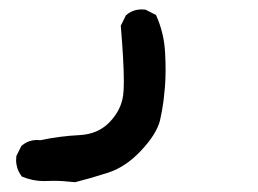

<svg xmlns="http://www.w3.org/2000/svg" viewBox="-20 -48 540 402"><path d="M91.8 330.6 71.3 331.1Q48.8 331.1 25.9 321.8Q18.6 312 16.1 303.2Q13.7 294.4 13.7 288.8Q13.7 283.2 14.2 278.8L24.9 257.3L25.9 256.8Q39.1 245.1 58.6 245.1Q61 245.1 64 245.6Q106 236.8 146.5 234.9Q185.1 232.9 209.2 208Q233.4 183.1 237.8 151.9Q239.3 141.6 239.3 122.1Q239.3 82.5 232.9 5.9L243.7 -16.1L244.6 -16.6Q257.8 -28.3 277.3 -28.3Q280.3 -28.3 284.7 -27.8L306.6 -16.6Q323.7 21 325.7 63Q326.7 79.6 326.7 99.4Q326.7 119.1 325.2 136Q323.7 152.8 322.3 163.6Q319.3 186 314.9 204.6Q307.6 232.9 275.4 267.3Q243.2 301.8 205.8 313.7Q168.5 325.7 137.2 333.5Q111.3 330.6 91.8 330.6Z"/></svg>

Font: Bakudai
Style: Medium
Weight: 500
Version: Version 1.48